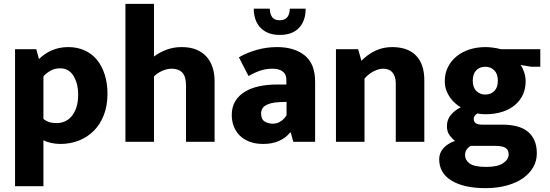

<svg xmlns="http://www.w3.org/2000/svg" viewBox="-20 -735 2848 995"><path d="M293 11Q268 11 244 5.5Q220 0 205 -8V230H58V-480H168L182 -429Q211 -458 249.5 -474.5Q288 -491 334 -491Q380 -491 418 -474Q456 -457 482 -425.5Q508 -394 522.5 -349Q537 -304 537 -249Q537 -187 518 -138.5Q499 -90 466 -57Q433 -24 388.5 -6.5Q344 11 293 11ZM292 -381Q262 -381 239 -367Q216 -353 205 -339V-119Q230 -97 274 -97Q294 -97 314 -105Q334 -113 349.5 -130.5Q365 -148 375 -176Q385 -204 385 -245Q385 -302 361 -341.5Q337 -381 292 -381Z M778 0H630V-715H778V-442Q805 -463 842 -477Q879 -491 921 -491Q965 -491 997 -478Q1029 -465 1050 -441.5Q1071 -418 1081.5 -386Q1092 -354 1092 -315V0H944V-291Q944 -339 924.5 -359Q905 -379 870 -379Q846 -379 821 -368Q796 -357 778 -339Z M1218 -438Q1259 -462 1310.5 -476.5Q1362 -491 1416 -491Q1505 -491 1559 -448Q1613 -405 1613 -311V0H1500L1487 -48H1483Q1463 -22 1427.5 -5.5Q1392 11 1344 11Q1303 11 1272.5 -1Q1242 -13 1222 -33Q1202 -53 1191.5 -80.5Q1181 -108 1181 -139Q1181 -181 1199.5 -211Q1218 -241 1249.5 -260Q1281 -279 1323.5 -288Q1366 -297 1414 -297H1464V-323Q1464 -350 1445 -364.5Q1426 -379 1391 -379Q1361 -379 1332 -370Q1303 -361 1268 -341ZM1465 -207 1432 -206Q1404 -205 1385 -200Q1366 -195 1354.5 -187.5Q1343 -180 1338 -169.5Q1333 -159 1333 -148Q1333 -117 1351.5 -105.5Q1370 -94 1394 -94Q1418 -94 1437.5 -108Q1457 -122 1465 -139ZM1378 -690Q1379 -662 1390.5 -646Q1402 -630 1430 -630Q1480 -630 1482 -690H1564Q1564 -627 1529.5 -590.5Q1495 -554 1430 -554Q1394 -554 1368.5 -565Q1343 -576 1326.5 -595Q1310 -614 1302.5 -638.5Q1295 -663 1295 -690Z M1869 0H1721V-480H1836L1853 -420Q1885 -453 1925 -472Q1965 -491 2012 -491Q2093 -491 2136 -447Q2179 -403 2179 -318V0H2031V-303Q2031 -338 2014.5 -358.5Q1998 -379 1966 -379Q1942 -379 1915.5 -365Q1889 -351 1869 -328Z M2285 -315Q2285 -354 2301 -386.5Q2317 -419 2345.5 -442.5Q2374 -466 2412.5 -478.5Q2451 -491 2497 -491Q2514 -491 2536 -488Q2558 -485 2576 -480H2780V-389H2734L2678 -398Q2689 -383 2696.5 -360Q2704 -337 2704 -314Q2704 -276 2690 -245Q2676 -214 2649 -191Q2622 -168 2583 -155.5Q2544 -143 2495 -143Q2484 -143 2474 -144Q2464 -145 2454 -147Q2447 -143 2441 -136Q2435 -129 2435 -118Q2435 -105 2444.5 -97Q2454 -89 2483 -89H2584Q2623 -89 2656 -81Q2689 -73 2712.5 -55Q2736 -37 2749 -8.5Q2762 20 2762 60Q2762 99 2743 132Q2724 165 2689.5 189Q2655 213 2605.5 226.5Q2556 240 2496 240Q2384 240 2320 201Q2256 162 2256 90Q2256 58 2277.5 33.5Q2299 9 2338 -5Q2326 -13 2311 -32.5Q2296 -52 2296 -81Q2296 -115 2316.5 -139.5Q2337 -164 2368 -179Q2355 -186 2340.5 -198.5Q2326 -211 2313.5 -228Q2301 -245 2293 -266.5Q2285 -288 2285 -315ZM2420 21Q2408 27 2399 39Q2390 51 2390 69Q2390 94 2413.5 112Q2437 130 2500 130Q2559 130 2587.5 110.5Q2616 91 2616 65Q2616 42 2600 31.5Q2584 21 2546 21ZM2560 -317Q2560 -352 2541.5 -370.5Q2523 -389 2495 -389Q2466 -389 2448 -370.5Q2430 -352 2430 -317Q2430 -282 2448.5 -263.5Q2467 -245 2495 -245Q2524 -245 2542 -263.5Q2560 -282 2560 -317Z"/></svg>

Font: Mukta Malar ExtraBold
Style: Regular
Weight: 800
Designer: Aadarsh Rajan, Girish Dalvi, Yashodeep Gholap
Foundry: Ek Type
Version: Version 2.538;PS 1.000;hotconv 16.6.51;makeotf.lib2.5.65220;